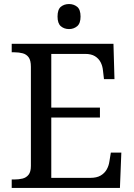

<svg xmlns="http://www.w3.org/2000/svg" viewBox="-20 -931 663 951"><path d="M38 0V-42H51Q73 -42 91.5 -46.5Q110 -51 121.5 -65.5Q133 -80 133 -109V-600Q133 -632 122 -647Q111 -662 92.5 -667Q74 -672 51 -672H38V-714H542L547 -539H495L490 -582Q488 -604 478.5 -622.5Q469 -641 450.5 -652.5Q432 -664 402 -664H234V-398H475V-349H234V-50H427Q459 -50 478.5 -61.5Q498 -73 508.5 -91.5Q519 -110 522 -132L529 -175H581L574 0ZM322 -787Q298 -787 281.5 -801Q265 -815 265 -849Q265 -884 281.5 -897.5Q298 -911 322 -911Q345 -911 362 -897.5Q379 -884 379 -849Q379 -815 362 -801Q345 -787 322 -787Z"/></svg>

Font: Noto Serif Georgian
Style: Regular
Weight: 400
Designer: Monotype Design Team, Akaki Razmadze
Foundry: Google LLC
Version: Version 2.002